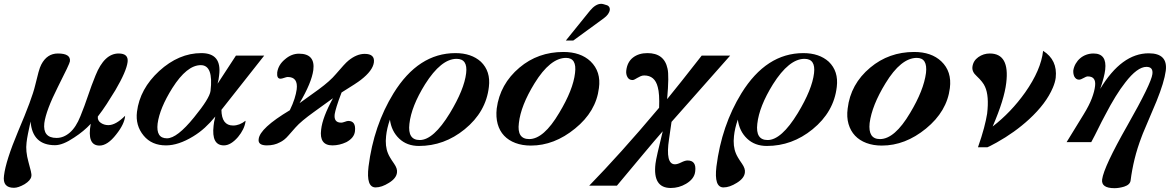

<svg xmlns="http://www.w3.org/2000/svg" viewBox="-57 -745 6126 1005"><path d="M598 -139Q595 -96 551 -41Q506 17 464 17Q397 17 418 -97Q382 -58 331 -25Q272 15 231 15Q113 15 103 -109Q95 -73 89.5 -45.5Q84 -18 82 1Q79 24 81.5 49Q84 74 92 103Q100 132 104.5 150.5Q109 169 107 178Q104 199 72 219Q39 238 16 238Q-45 238 -36 174Q-27 97 38 -58Q111 -229 127 -298Q137 -340 144.5 -367Q152 -394 159 -407Q189 -465 246 -465Q314 -465 309 -424Q308 -412 246 -290Q184 -167 175 -101Q166 -23 239 -23Q276 -23 308.5 -51Q341 -79 364 -137Q386 -191 403.5 -243.5Q421 -296 443 -350Q489 -465 564 -465Q616 -465 611 -421Q605 -372 547 -273Q524 -235 501.5 -200.5Q479 -166 455 -135Q453 -114 470.5 -102Q488 -90 510 -90Q549 -90 598 -139Z M1326 -454 1102 -170Q1103 -88 1163 -88Q1197 -88 1228 -113V-108Q1222 -68 1189 -28Q1151 16 1115 16Q1049 16 1061 -87Q1062 -103 1070 -135Q1044 -103 1015.5 -77Q987 -51 954 -31Q877 16 812 16Q737 16 695 -35Q651 -88 660 -160Q675 -280 776 -373Q879 -467 997 -467Q1105 -467 1090 -351Q1089 -340 1087 -329Q1085 -318 1082 -307L1178 -454ZM1045 -269Q1061 -404 994 -404Q921 -404 845 -284Q779 -179 768 -98Q759 -21 817 -21Q870 -21 959 -131Q1040 -230 1045 -269Z M1900 -418Q1894 -375 1832 -327Q1822 -319 1797.5 -303Q1773 -287 1731 -261Q1714 -217 1705.5 -189Q1697 -161 1695 -148Q1689 -103 1729 -103Q1736 -103 1748 -107.5Q1760 -112 1766 -112Q1807 -112 1801 -58Q1797 -23 1756 -1Q1720 16 1683 16Q1613 16 1624 -67Q1631 -131 1686 -231L1585 -158Q1553 -135 1529 -115Q1505 -95 1490 -78L1453 -36Q1442 -23 1430.5 -14Q1419 -5 1408 0Q1379 16 1340 16Q1292 16 1297 -17Q1303 -74 1460 -168Q1476 -201 1484.5 -228Q1493 -255 1496 -277Q1504 -342 1449 -342Q1443 -342 1430.5 -337.5Q1418 -333 1411 -333Q1391 -333 1394 -366Q1400 -406 1434 -434Q1468 -464 1508 -464Q1594 -464 1583 -378Q1574 -312 1511 -205L1611 -277Q1671 -321 1701 -357Q1725 -385 1741 -402.5Q1757 -420 1767 -428Q1810 -463 1852 -463Q1906 -463 1900 -418Z M2502 -290Q2487 -159 2375 -68Q2268 19 2136 19Q2073 19 2032.5 -19.5Q1992 -58 1984 -119Q1976 -96 1971 -74.5Q1966 -53 1964 -33Q1958 20 1974 58Q1977 66 1984.5 79Q1992 92 2006 112Q2024 138 2021 158Q2018 188 1979 212Q1941 236 1909 236Q1859 236 1872 127Q1899 -88 2003 -257Q2133 -467 2327 -467Q2410 -467 2460 -422Q2512 -372 2502 -290ZM2383 -362Q2392 -437 2333 -437Q2252 -437 2168 -304Q2096 -188 2086 -97Q2076 -12 2140 -12Q2212 -12 2298 -153Q2373 -277 2383 -362Z M3078 -284Q3063 -161 2953 -72Q2844 17 2722 17Q2677 17 2641 3.5Q2605 -10 2581.5 -35Q2558 -60 2548 -96Q2538 -132 2543 -177Q2560 -305 2662 -391Q2759 -473 2892 -473Q2982 -473 3034 -424Q3090 -370 3078 -284ZM2953 -363Q2963 -442 2906 -442Q2823 -442 2741 -309Q2669 -192 2659 -101Q2648 -17 2713 -17Q2789 -17 2870 -154Q2943 -275 2953 -363ZM3122 -717Q3136 -710 3135 -694Q3132 -670 3103 -649L2944 -533H2905L3031 -689Q3061 -725 3090 -725Q3095 -725 3102.5 -723Q3110 -721 3122 -717Z M3765 -454 3458 -107 3445 -17Q3425 115 3476 115Q3489 115 3509 105Q3529 95 3542 95Q3589 95 3582 152Q3578 191 3534 217Q3497 239 3454 239Q3359 239 3374 112Q3376 95 3385.5 53Q3395 11 3412 -58Q3370 -10 3311.5 60Q3253 130 3172 227H3027Q3106 146 3196.5 45.5Q3287 -55 3393 -181Q3396 -254 3386 -289Q3371 -350 3315 -350Q3305 -350 3296 -346Q3287 -342 3279.5 -337.5Q3272 -333 3265.5 -329.5Q3259 -326 3254 -326Q3236 -326 3227.5 -341Q3219 -356 3221 -375Q3226 -420 3256 -443.5Q3286 -467 3332 -467Q3420 -467 3437 -386Q3446 -350 3435 -226Q3466 -264 3511 -320.5Q3556 -377 3616 -454Z M4323 -290Q4308 -159 4196 -68Q4089 19 3957 19Q3894 19 3853.5 -19.5Q3813 -58 3805 -119Q3797 -96 3792 -74.5Q3787 -53 3785 -33Q3779 20 3795 58Q3798 66 3805.5 79Q3813 92 3827 112Q3845 138 3842 158Q3839 188 3800 212Q3762 236 3730 236Q3680 236 3693 127Q3720 -88 3824 -257Q3954 -467 4148 -467Q4231 -467 4281 -422Q4333 -372 4323 -290ZM4204 -362Q4213 -437 4154 -437Q4073 -437 3989 -304Q3917 -188 3907 -97Q3897 -12 3961 -12Q4033 -12 4119 -153Q4194 -277 4204 -362Z M4915 -284Q4900 -162 4790 -72Q4681 17 4559 17Q4514 17 4478 3.5Q4442 -10 4418.5 -35Q4395 -60 4384.5 -96Q4374 -132 4380 -177Q4395 -305 4498 -391Q4596 -473 4728 -473Q4818 -473 4870 -424Q4926 -371 4915 -284ZM4790 -363Q4799 -442 4742 -442Q4659 -442 4578 -309Q4507 -193 4495 -101Q4486 -17 4549 -17Q4626 -17 4707 -154Q4778 -272 4790 -363Z M5469 -338Q5466 -314 5454 -286Q5419 -203 5330 -121Q5255 -52 5160 1Q5114 26 5111 26H5062Q5082 -31 5093.5 -74.5Q5105 -118 5110 -150Q5121 -243 5099 -291Q5094 -303 5083 -317Q5072 -331 5055 -347Q5030 -369 5033 -395Q5037 -427 5064 -446Q5091 -465 5124 -465Q5229 -465 5210 -311Q5205 -268 5187.5 -211.5Q5170 -155 5139 -83Q5235 -157 5309 -261Q5392 -379 5403 -479Q5479 -431 5469 -338Z M6045 -374Q6037 -315 5997 -216Q5960 -128 5940.5 -82.5Q5921 -37 5919 -30Q5896 30 5882 87Q5868 144 5861 200Q5858 222 5827 232Q5800 240 5777 240Q5706 240 5712 194Q5721 128 5844 -88Q5969 -308 5975 -357Q5980 -395 5944 -395Q5896 -395 5833 -313Q5784 -251 5728 -143Q5709 -108 5691.5 -72Q5674 -36 5655 -1H5526L5615 -146Q5644 -193 5658 -230Q5672 -267 5675 -295Q5681 -345 5637 -345Q5629 -345 5614.5 -336.5Q5600 -328 5591 -328Q5575 -328 5566 -345Q5560 -359 5561 -376Q5564 -395 5573.5 -411.5Q5583 -428 5597 -440Q5611 -452 5629 -458.5Q5647 -465 5667 -465Q5738 -465 5728 -380Q5726 -362 5719.5 -337Q5713 -312 5702 -280Q5814 -466 5956 -466Q6057 -466 6045 -374Z"/></svg>

Font: DG Didot
Style: Bold Italic
Weight: 700
Designer: David Gatwood, Takis Katsoulidis, and George D. Matthiopoulos
Foundry: David Gatwood
Version: Version 1.0